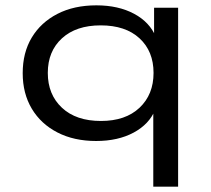

<svg xmlns="http://www.w3.org/2000/svg" viewBox="-20 -519 790 719"><path d="M554 180V-108H561Q539 -54 480.5 -22.5Q422 9 340 9Q257 9 195 -23Q133 -55 99 -112Q65 -169 65 -245Q65 -322 99 -378.5Q133 -435 195 -467Q257 -499 341 -499Q423 -499 482 -467.5Q541 -436 564 -380H557V-490H647V180ZM358 -66Q450 -66 502.5 -115.5Q555 -165 555 -246Q555 -327 502.5 -375.5Q450 -424 357 -424Q265 -424 212 -375.5Q159 -327 159 -246Q159 -165 212 -115.5Q265 -66 358 -66Z"/></svg>

Font: Nunito Sans 10pt Expanded
Style: Regular
Weight: 400
Width: 7
Designer: Vernon Adams
Foundry: Vernon Adams
Version: Version 3.101;gftools[0.9.27]